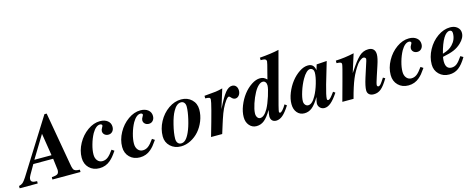

<svg xmlns="http://www.w3.org/2000/svg" viewBox="-64 -1334 4929 1990"><g transform="rotate(-15 2400.5 -339.0)"><path d="M622.1 -24.9V0H320.8V-24.9Q368.7 -28.3 383.8 -39.8Q398.9 -51.3 398.9 -83Q398.9 -90.8 383.8 -206.1H170.9L112.8 -105Q98.1 -81.5 98.1 -60.1Q98.1 -41.5 113.3 -33.2Q128.4 -24.9 163.1 -24.9V0H-30.8V-24.9Q-4.4 -30.8 11 -43.9Q26.4 -57.1 50.8 -94.2L416 -675.8H439.9L539.1 -109.9Q543 -88.4 545.2 -77.4Q547.4 -66.4 552 -55.4Q556.6 -44.4 560.5 -40.5Q564.5 -36.6 574.2 -32.5Q584 -28.3 593.8 -27.3Q603.5 -26.4 622.1 -24.9ZM192.9 -246.1H377L338.9 -485.8Z M992.2 -140.1 1019 -122.1Q993.2 -84.5 977.5 -65.9Q961.9 -47.4 942.9 -30.8Q892.1 13.2 824.2 13.2Q756.8 13.2 714.4 -29.1Q671.9 -71.3 671.9 -138.2Q671.9 -215.3 712.6 -289.8Q753.4 -364.3 818.8 -410.6Q884.3 -457 952.1 -457Q1002.4 -457 1033.2 -432.4Q1064 -407.7 1064 -367.2Q1064 -336.9 1046.9 -317.9Q1029.8 -298.8 1002.9 -298.8Q977.5 -298.8 961.2 -313.7Q944.8 -328.6 944.8 -351.1Q944.8 -367.2 958 -388.2Q966.3 -401.9 966.3 -407.2Q966.3 -414.6 959.7 -419.2Q953.1 -423.8 943.8 -423.8Q899.9 -423.8 858.9 -354Q832.5 -305.7 815.7 -245.8Q798.8 -186 798.8 -139.2Q798.8 -99.1 819.1 -74.5Q839.4 -49.8 872.1 -49.8Q903.8 -49.8 930.4 -69.8Q957 -89.8 992.2 -140.1Z M1426.3 -140.1 1453.1 -122.1Q1427.2 -84.5 1411.6 -65.9Q1396 -47.4 1377 -30.8Q1326.2 13.2 1258.3 13.2Q1190.9 13.2 1148.4 -29.1Q1106 -71.3 1106 -138.2Q1106 -215.3 1146.7 -289.8Q1187.5 -364.3 1252.9 -410.6Q1318.4 -457 1386.2 -457Q1436.5 -457 1467.3 -432.4Q1498 -407.7 1498 -367.2Q1498 -336.9 1481 -317.9Q1463.9 -298.8 1437 -298.8Q1411.6 -298.8 1395.3 -313.7Q1378.9 -328.6 1378.9 -351.1Q1378.9 -367.2 1392.1 -388.2Q1400.4 -401.9 1400.4 -407.2Q1400.4 -414.6 1393.8 -419.2Q1387.2 -423.8 1377.9 -423.8Q1334 -423.8 1293 -354Q1266.6 -305.7 1249.8 -245.8Q1232.9 -186 1232.9 -139.2Q1232.9 -99.1 1253.2 -74.5Q1273.4 -49.8 1306.2 -49.8Q1337.9 -49.8 1364.5 -69.8Q1391.1 -89.8 1426.3 -140.1Z M1822.8 -457Q1890.6 -457 1934.8 -414.8Q1979 -372.6 1979 -307.1Q1979 -245.6 1955.6 -186.5Q1932.1 -127.4 1894 -83.7Q1856 -40 1804.2 -13.4Q1752.4 13.2 1698.7 13.2Q1630.4 13.2 1585.4 -29.1Q1540.5 -71.3 1540.5 -134.8Q1540.5 -215.8 1580.6 -290.8Q1620.6 -365.7 1686.3 -411.4Q1752 -457 1822.8 -457ZM1814 -428.2Q1766.1 -428.2 1729 -359.9Q1702.6 -314.5 1680.7 -225.8Q1658.7 -137.2 1658.7 -78.1Q1658.7 -49.3 1672.1 -32.7Q1685.5 -16.1 1708 -16.1Q1734.4 -16.1 1756.6 -37.8Q1778.8 -59.6 1799.8 -106Q1823.7 -158.2 1842.3 -238.5Q1860.8 -318.8 1860.8 -370.1Q1860.8 -397 1848.1 -412.6Q1835.4 -428.2 1814 -428.2Z M2067.9 -402.8V-430.2Q2160.6 -437.5 2191.4 -441.7Q2222.2 -445.8 2265.6 -457L2201.7 -251Q2259.3 -367.7 2295.7 -412.4Q2332 -457 2369.6 -457Q2395.5 -457 2411.1 -439Q2426.8 -420.9 2426.8 -391.1Q2426.8 -360.8 2410.2 -340.3Q2393.6 -319.8 2369.6 -319.8Q2346.7 -319.8 2325.7 -345.2Q2315.4 -356.9 2308.6 -356.9Q2295.9 -356.9 2273.4 -326.7Q2251 -296.4 2229 -251Q2209.5 -210 2188 -144Q2186 -136.2 2181.2 -122.6Q2176.3 -108.9 2174.8 -103Q2170.4 -88.9 2142.6 0H2022.9Q2121.6 -340.3 2121.6 -377.9Q2121.6 -392.1 2111.6 -396.7Q2101.6 -401.4 2067.9 -402.8Z M2845.7 -129.9 2867.7 -113.8Q2826.7 -48.3 2792 -18.6Q2757.3 11.2 2720.7 11.2Q2692.9 11.2 2677.2 -5.1Q2661.6 -21.5 2661.6 -50.8Q2661.6 -68.4 2671.9 -117.2Q2629.4 -45.9 2592.5 -16.4Q2555.7 13.2 2508.8 13.2Q2462.9 13.2 2432.9 -22Q2402.8 -57.1 2402.8 -110.8Q2402.8 -168 2427.7 -231Q2452.6 -293.9 2490.5 -343.3Q2528.3 -392.6 2576.9 -424.8Q2625.5 -457 2669.4 -457Q2690.9 -457 2707 -450Q2723.1 -442.9 2741.7 -424.8L2758.8 -492.2Q2786.6 -595.2 2786.6 -607.9Q2786.6 -636.2 2745.6 -636.2H2725.6L2724.6 -663.1Q2854 -673.3 2931.6 -691.9L2824.7 -291Q2769.5 -89.4 2769.5 -69.8Q2769.5 -65.4 2772.9 -61.8Q2776.4 -58.1 2780.8 -58.1Q2791.5 -58.1 2809.1 -77.4Q2826.7 -96.7 2845.7 -129.9ZM2689.5 -415Q2667.5 -416.5 2642.1 -393.8Q2616.7 -371.1 2593.8 -329.1Q2567.4 -280.8 2547.6 -221.2Q2527.8 -161.6 2525.9 -121.1Q2524.4 -94.7 2536.1 -76.4Q2547.9 -58.1 2566.4 -58.1Q2609.9 -58.1 2650.9 -130.9Q2676.8 -178.2 2701.7 -255.9Q2726.6 -333.5 2726.6 -366.2Q2726.6 -387.2 2716.3 -400.9Q2706.1 -414.6 2689.5 -415Z M3365.7 -126 3386.7 -110.8Q3344.2 -46.4 3308.6 -16.1Q3272.9 14.2 3237.8 14.2Q3210 14.2 3190.9 -4.9Q3171.9 -23.9 3171.9 -51.8Q3171.9 -65.4 3185.1 -118.2Q3143.1 -46.4 3106.2 -16.6Q3069.3 13.2 3022.9 13.2Q2975.1 13.2 2945.6 -21.5Q2916 -56.2 2916 -112.8Q2916 -169.4 2940.9 -231.7Q2965.8 -293.9 3004.2 -343.3Q3042.5 -392.6 3091.1 -424.8Q3139.6 -457 3183.6 -457Q3215.8 -457 3233.6 -440.2Q3251.5 -423.3 3257.8 -386.2L3274.9 -443.8L3384.8 -451.2L3315.9 -217.8Q3283.7 -104.5 3283.7 -70.8Q3283.7 -56.2 3295.9 -56.2Q3307.1 -56.2 3321.3 -70.3Q3335.4 -84.5 3365.7 -126ZM3197.8 -415Q3178.2 -416.5 3155 -394.8Q3131.8 -373 3109.9 -334Q3079.1 -279.3 3058.3 -214.6Q3037.6 -149.9 3037.6 -110.8Q3037.6 -87.9 3050.5 -72.5Q3063.5 -57.1 3082 -57.1Q3125 -57.1 3165 -130.9Q3193.4 -181.2 3214.1 -252.2Q3234.9 -323.2 3234.9 -368.2Q3234.9 -388.2 3224.6 -400.9Q3214.4 -413.6 3197.8 -415Z M3902.8 -133.8 3924.8 -121.1Q3881.8 -48.3 3847.7 -19.8Q3813.5 8.8 3769 8.8Q3736.8 8.8 3718.8 -6.8Q3700.7 -22.5 3700.7 -50.8Q3700.7 -93.8 3728 -180.2L3780.8 -344.2Q3785.6 -360.4 3785.6 -365.2Q3785.6 -373.5 3778.1 -379.9Q3770.5 -386.2 3760.7 -386.2Q3747.6 -386.2 3728 -372.1Q3708.5 -357.9 3692.9 -337.9Q3647 -274.9 3616.2 -201.2Q3585.4 -127.4 3551.8 0H3431.6Q3464.8 -125 3486.8 -202.1Q3530.8 -361.3 3530.8 -377.9Q3530.8 -392.1 3519.8 -397Q3508.8 -401.9 3477.1 -402.8V-430.2Q3572.8 -433.6 3674.8 -456.1L3612.8 -259.8Q3662.6 -334 3684.3 -362.3Q3706.1 -390.6 3732.9 -417Q3775.9 -457 3832 -457Q3867.2 -457 3886 -437.7Q3904.8 -418.5 3904.8 -382.8Q3904.8 -342.8 3879.9 -269L3844.7 -162.1Q3820.8 -90.8 3820.8 -75.2Q3820.8 -67.9 3825 -63Q3829.1 -58.1 3835 -58.1Q3847.2 -58.1 3860.1 -72.5Q3873 -86.9 3902.8 -133.8Z M4307.6 -140.1 4334.5 -122.1Q4308.6 -84.5 4293 -65.9Q4277.3 -47.4 4258.3 -30.8Q4207.5 13.2 4139.6 13.2Q4072.3 13.2 4029.8 -29.1Q3987.3 -71.3 3987.3 -138.2Q3987.3 -215.3 4028.1 -289.8Q4068.8 -364.3 4134.3 -410.6Q4199.7 -457 4267.6 -457Q4317.9 -457 4348.6 -432.4Q4379.4 -407.7 4379.4 -367.2Q4379.4 -336.9 4362.3 -317.9Q4345.2 -298.8 4318.4 -298.8Q4293 -298.8 4276.6 -313.7Q4260.3 -328.6 4260.3 -351.1Q4260.3 -367.2 4273.4 -388.2Q4281.7 -401.9 4281.7 -407.2Q4281.7 -414.6 4275.1 -419.2Q4268.6 -423.8 4259.3 -423.8Q4215.3 -423.8 4174.3 -354Q4147.9 -305.7 4131.1 -245.8Q4114.3 -186 4114.3 -139.2Q4114.3 -99.1 4134.5 -74.5Q4154.8 -49.8 4187.5 -49.8Q4219.2 -49.8 4245.8 -69.8Q4272.5 -89.8 4307.6 -140.1Z M4735.4 -141.1 4764.2 -124Q4720.2 -49.8 4677 -18.3Q4633.8 13.2 4577.1 13.2Q4511.7 13.2 4469 -28.6Q4426.3 -70.3 4426.3 -133.8Q4426.3 -213.4 4467 -288.8Q4507.8 -364.3 4574 -410.6Q4640.1 -457 4710 -457Q4755.4 -457 4784.7 -432.6Q4814 -408.2 4814 -370.1Q4814 -316.9 4761.2 -267.1Q4725.6 -233.4 4681.9 -214.6Q4638.2 -195.8 4560.1 -180.2Q4555.2 -156.2 4555.2 -132.8Q4555.2 -49.8 4619.1 -49.8Q4650.4 -49.8 4675.5 -69.6Q4700.7 -89.4 4735.4 -141.1ZM4567.4 -211.9Q4609.4 -225.1 4632.1 -237.8Q4654.8 -250.5 4675.3 -272Q4723.1 -322.3 4723.1 -390.1Q4723.1 -423.8 4695.3 -423.8Q4659.7 -423.8 4626.7 -369.4Q4593.8 -314.9 4567.4 -211.9Z"/></g></svg>

Font: Accordance
Style: Bold-Italic
Weight: 700
Italic angle: -11°
Version: Version 1.2 (build January 31, 2020) Miklal Software Solutio